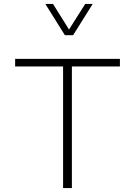

<svg xmlns="http://www.w3.org/2000/svg" viewBox="-20 -958 687 978"><path d="M346.2 -619.6H590.8V-658.2H57.1V-619.6H301.3V0H346.2ZM310.5 -778.8H352.5L452.1 -938H414.1L331.5 -807.6L250 -938H210.9Z"/></svg>

Font: Estedad ExtraLight
Style: Regular
Weight: 200
Designer: Amin Abedi
Version: Version 7.3